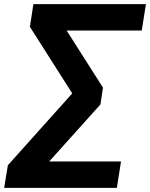

<svg xmlns="http://www.w3.org/2000/svg" viewBox="-41 -725 723 925"><path d="M-21 180 -3 71 307 -275 103 -596 120 -705H662L642 -578H280L455 -303L443 -222L196 53H542L522 180Z"/></svg>

Font: Mulish ExtraBold
Style: Italic
Weight: 800
Italic angle: -9°
Designer: Vernon Adams
Foundry: Vernon Adams
Version: Version 3.603; ttfautohint (v1.8.3)